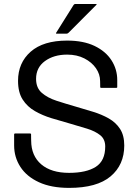

<svg xmlns="http://www.w3.org/2000/svg" viewBox="-20 -920 680 958"><path d="M55 -254H130Q135 -254 135 -250Q135 -238 135.2 -232Q135.5 -226 135.5 -218Q136 -142.5 185.8 -100Q235.5 -57.5 325 -57.5Q410.5 -57.5 457.8 -87.5Q505 -117.5 505 -189Q505 -225.5 480 -245.5Q455 -265.5 414.5 -278Q374 -290.5 327 -304Q282.5 -316.5 237.2 -330.2Q192 -344 154 -365.8Q116 -387.5 93 -423.5Q70 -459.5 70 -516.5Q70 -606.5 133 -662Q196 -717.5 315 -717.5Q396 -717.5 451.8 -690.8Q507.5 -664 536.2 -619.2Q565 -574.5 565 -520.5V-485.5Q565 -481.5 560 -481.5H485Q480 -481.5 480 -485.5Q480 -494 479.8 -499.8Q479.5 -505.5 479.5 -515.5Q479.5 -549.5 458.8 -579.5Q438 -609.5 401 -628.5Q364 -647.5 315 -647.5Q248.5 -647.5 204.2 -615.2Q160 -583 160 -526.5Q160 -481.5 188.5 -456.8Q217 -432 262.2 -417.2Q307.5 -402.5 358 -388Q401.5 -375.5 444.5 -362.2Q487.5 -349 522.8 -329Q558 -309 579 -276.8Q600 -244.5 600 -194Q600 -97.5 531.8 -40Q463.5 17.5 325 17.5Q235.5 17.5 174.2 -10.8Q113 -39 81.8 -87.2Q50.5 -135.5 50.5 -194.5V-249.5Q50.5 -254 55 -254ZM262.5 -752Q257.5 -752 260.5 -757L347 -895Q350 -900 355 -900H460Q465 -900 460 -895L322.5 -757Q317.5 -752 312.5 -752Z"/></svg>

Font: MFEK Sans
Style: Regular
Weight: 400
Designer: Owen Earl
Foundry: indestructible type*
Version: Version 0.001; ttfautohint (v1.8.4.7-5d5b)